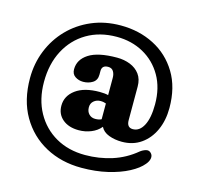

<svg xmlns="http://www.w3.org/2000/svg" viewBox="-115 -804 1088 1054"><g transform="rotate(15 429.0 -276.5)"><path d="M654.5 -149Q692.5 -149 715 -191.8Q737.5 -234.5 737.5 -312Q737.5 -405.5 698.2 -473.5Q659 -541.5 591.5 -578.8Q524 -616 439.5 -616Q343 -616 270.2 -573Q197.5 -530 157 -453Q116.5 -376 116.5 -274Q116.5 -175 157.5 -100.8Q198.5 -26.5 270.8 14.8Q343 56 437.5 56Q517 56 590 32.8Q663 9.5 723 -40.5Q737 -51.5 754 -56.5Q771 -61.5 783 -49Q795 -37 792.2 -19.5Q789.5 -2 774.5 15.5Q750 45.5 701.2 71.2Q652.5 97 585 113Q517.5 129 436.5 129Q322 129 231.8 80.2Q141.5 31.5 89.2 -58.8Q37 -149 37 -274Q37 -357.5 66.8 -431.5Q96.5 -505.5 151 -561.8Q205.5 -618 280.2 -650Q355 -682 445 -682Q549.5 -682 634.2 -638.5Q719 -595 769 -512.5Q819 -430 819 -313Q819 -242.5 793.8 -186.8Q768.5 -131 722.5 -98.8Q676.5 -66.5 614 -66.5Q573.5 -66.5 539.8 -79.2Q506 -92 493 -119Q472 -93.5 438.8 -80Q405.5 -66.5 369 -66.5Q311.5 -66.5 277 -95.5Q242.5 -124.5 242.5 -172.5Q242.5 -228 291 -263.8Q339.5 -299.5 427 -299.5Q457 -299.5 475.5 -294.5V-392.5Q475.5 -414.5 466 -429.5Q456.5 -444.5 436 -444.5Q400.5 -444.5 400.5 -411.5V-390.5Q400.5 -359 377 -344.2Q353.5 -329.5 323.5 -329.5Q298 -329.5 278 -342.8Q258 -356 258 -383.5Q258 -438.5 310.2 -472.2Q362.5 -506 470.5 -506Q511 -506 545 -492.5Q579 -479 599.5 -451.5Q620 -424 620 -381.5V-191Q620 -149 654.5 -149ZM390.5 -203Q390.5 -179 404.5 -164.5Q418.5 -150 440 -150Q462.5 -150 475.5 -157.5V-247Q468.5 -249.5 461.2 -251Q454 -252.5 444 -252.5Q422.5 -252.5 406.5 -239.2Q390.5 -226 390.5 -203Z"/></g></svg>

Font: Fraunces 144pt S100
Style: Bold
Weight: 700
Version: Version 1.000; ttfautohint (v1.8.3)